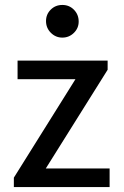

<svg xmlns="http://www.w3.org/2000/svg" viewBox="-20 -756 503 776"><path d="M415 -474 165 -75H423V0H36V-38L285 -436H51V-511H415ZM298 -669Q298 -642 278.5 -623Q259 -604 232 -604Q205 -604 185.5 -623.5Q166 -643 166 -671Q166 -698 185 -717Q204 -736 232 -736Q260 -736 279 -716.5Q298 -697 298 -669Z"/></svg>

Font: Chivo
Style: Regular
Weight: 400
Designer: Hector Gatti
Foundry: Omnibus-Type
Version: Version 1.006; ttfautohint (v1.4.1)